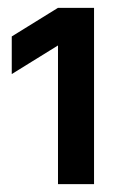

<svg xmlns="http://www.w3.org/2000/svg" viewBox="-20 -850 300 490"><path d="M10 -757 128 -830H220V-380H128V-734L10 -661Z"/></svg>

Font: PT Root UI Web Bold
Style: Regular
Weight: 700
Designer: Vitaly Kuzmin
Foundry: ParaType Ltd.
Version: Version 1.000W